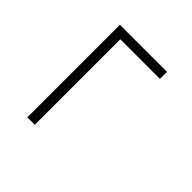

<svg xmlns="http://www.w3.org/2000/svg" viewBox="-19 -544 606 606"><g transform="rotate(-45 283.5 -241.0)"><path d="M496.1 -346.2V-136.2H464.8V-313H83V-346.2Z"/></g></svg>

Font: Rawline ExtraLight
Style: Regular
Weight: 275
Designer: Matt McInerney, Pablo Impallari, Rodrigo Fuenzalida
Foundry: Matt McInerney, Pablo Impallari, Rodrigo Fuenzalida
Version: Version 4.020;PS 004.020;hotconv 1.0.88;makeotf.lib2.5.64775